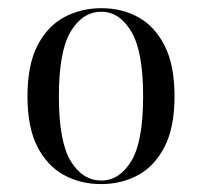

<svg xmlns="http://www.w3.org/2000/svg" viewBox="-20 -447 504 478"><path d="M231.5 11.3Q180.6 11.3 139.1 -11.3Q97.6 -33.9 73 -81.9Q48.4 -129.8 48.4 -207.3Q48.4 -284.7 73 -333.1Q97.6 -381.5 139.5 -404Q181.5 -426.6 232.3 -426.6Q283.9 -426.6 324.6 -404Q365.3 -381.5 389.9 -333.1Q414.5 -284.7 414.5 -207.3Q414.5 -129.8 389.9 -81.9Q365.3 -33.9 324.2 -11.3Q283.1 11.3 231.5 11.3ZM232.3 2.4Q277.4 2.4 306.9 -46Q336.3 -94.4 336.3 -207.3Q336.3 -319.4 306.9 -368.5Q277.4 -417.7 232.3 -417.7Q185.5 -417.7 156 -368.5Q126.6 -319.4 126.6 -207.3Q126.6 -94.4 156 -46Q185.5 2.4 232.3 2.4Z"/></svg>

Font: Playfair 144pt SemiCondensed Light
Style: Regular
Weight: 300
Width: 4
Designer: Claus Eggers Sørensen
Foundry: Claus Eggers Sørensen
Version: Version 2.203